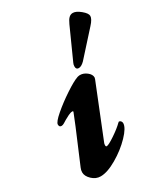

<svg xmlns="http://www.w3.org/2000/svg" viewBox="-178 -783 771 880"><g transform="rotate(-30 208.0 -342.5)"><path d="M25 -44Q25 -56 30 -67L104 -242L129 -304Q131 -309 125 -309Q116 -309 103 -302.5Q90 -296 80.5 -290.5Q71 -285 65 -281Q57 -276 50 -276Q38 -276 38 -290Q38 -303 74 -334Q110 -365 156 -395.5Q202 -426 226 -434Q234 -436 239 -436Q258 -436 275 -422.5Q292 -409 292 -393L290 -385L180 -111Q178 -107 178 -99Q178 -92 183 -92Q193 -92 228 -115.5Q263 -139 283 -159Q286 -162 287 -162Q293 -162 297 -157Q301 -152 301 -146Q301 -122 264 -83.5Q227 -45 176.5 -15.5Q126 14 90 14Q65 14 45 -5Q25 -24 25 -44ZM237 -482Q237 -492 241 -500L314 -662Q323 -682 332 -690.5Q341 -699 353 -699Q370 -699 393 -680Q416 -661 416 -647Q416 -631 393 -606L282 -483Q265 -466 251 -466Q237 -466 237 -482Z"/></g></svg>

Font: EB Garamond ExtraBold
Style: Italic
Weight: 800
Italic angle: -17.2°
Designer: Georg Duffner and Octavio Pardo
Foundry: Georg Duffner
Version: Version 1.000